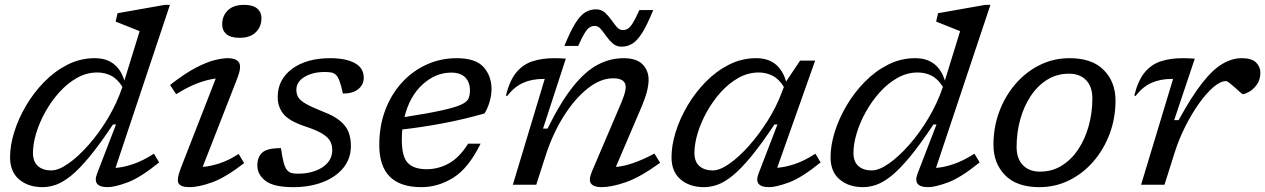

<svg xmlns="http://www.w3.org/2000/svg" viewBox="-20 -762 5219 792"><path d="M636.5 -92Q558 -28.5 505.2 -9.2Q452.5 10 424 10Q359 10 380.5 -46L458.5 -248.5H446Q391.5 -166.5 349.2 -115.5Q307 -64.5 273.2 -37.2Q239.5 -10 211 0Q182.5 10 155.5 10Q96.5 10 59 -21.8Q21.5 -53.5 21.5 -113.5Q21.5 -162 38.8 -217.5Q56 -273 87.8 -326.8Q119.5 -380.5 163 -424.8Q206.5 -469 259 -495.5Q311.5 -522 370.5 -522Q419 -522 449.5 -497.8Q480 -473.5 493 -429.5L556 -633.5L457 -673L465 -707.5L660 -742H681L456.5 -69.5Q489 -71.5 529.5 -85.2Q570 -99 615 -128ZM116 -131.5Q116 -95 136.5 -77Q157 -59 191.5 -59Q221.5 -59 262.2 -87.5Q303 -116 346 -164.8Q389 -213.5 425.8 -275.2Q462.5 -337 485 -403.5Q464.5 -436.5 438.2 -449.8Q412 -463 381.5 -463Q337.5 -463 297.8 -440.8Q258 -418.5 224.8 -381.5Q191.5 -344.5 167 -300.5Q142.5 -256.5 129.2 -212.2Q116 -168 116 -131.5Z M896.5 -661Q896.5 -696.5 919.8 -719.2Q943 -742 986.5 -742Q1023 -742 1040.8 -727Q1058.5 -712 1058.5 -687Q1058.5 -652 1035.2 -629Q1012 -606 968.5 -606Q932 -606 914.2 -621Q896.5 -636 896.5 -661ZM727 -71.5 870 -438Q838.5 -434.5 798 -419.8Q757.5 -405 706.5 -373.5L681.5 -411.5Q743 -459.5 788.5 -483Q834 -506.5 866.2 -514.2Q898.5 -522 919.5 -522Q955 -522 966 -504Q977 -486 959.5 -440.5L816 -73.5Q848 -76 885.8 -88.2Q923.5 -100.5 964.5 -127L987 -89Q909 -29 854 -9.5Q799 10 762 10Q725.5 10 716.5 -5.8Q707.5 -21.5 727 -71.5Z M1139 -151Q1144.5 -111 1150.5 -89.8Q1156.5 -68.5 1165 -59.5Q1173.5 -50.5 1183.5 -48Q1193.5 -45.5 1210 -45.5Q1247.5 -45.5 1279.5 -56.8Q1311.5 -68 1331 -90Q1350.5 -112 1350.5 -144Q1350.5 -164 1341.8 -180Q1333 -196 1309.5 -210.5Q1286 -225 1240.5 -240Q1172.5 -262.5 1149 -292Q1125.5 -321.5 1125.5 -361Q1125.5 -434.5 1185.2 -478.2Q1245 -522 1342 -522Q1406 -522 1443.2 -502Q1480.5 -482 1480.5 -441Q1480.5 -413 1458 -394.5Q1435.5 -376 1394.5 -376Q1381.5 -439 1366 -453Q1357.5 -461 1346.8 -463Q1336 -465 1319 -465Q1270 -465 1236.2 -444.8Q1202.5 -424.5 1202.5 -391.5Q1202.5 -374.5 1210 -361.2Q1217.5 -348 1241 -334.2Q1264.5 -320.5 1312.5 -301.5Q1361 -283 1385.5 -261.2Q1410 -239.5 1418.8 -214.5Q1427.5 -189.5 1427.5 -160.5Q1427.5 -107.5 1396 -69.2Q1364.5 -31 1310.8 -10.5Q1257 10 1190 10Q1109 10 1075.2 -16Q1041.5 -42 1041.5 -80Q1041.5 -113.5 1061.5 -132.2Q1081.5 -151 1139 -151Z M1962.5 -169.5Q1913 -68.5 1850.2 -29.2Q1787.5 10 1718 10Q1544.5 10 1544.5 -163.5Q1544.5 -242.5 1569.2 -308Q1594 -373.5 1638 -421.5Q1682 -469.5 1740 -495.8Q1798 -522 1864 -522Q1942 -522 1974.8 -485.2Q2007.5 -448.5 2007.5 -395Q2007.5 -369 1999.5 -341.8Q1991.5 -314.5 1978.5 -294Q1893.5 -269.5 1805.2 -253Q1717 -236.5 1639.5 -228Q1637.5 -207.5 1637.5 -185.5Q1637.5 -116 1662.2 -90Q1687 -64 1740 -64Q1789 -64 1832.5 -88.5Q1876 -113 1911 -169.5ZM1841.5 -462.5Q1777 -462.5 1723.2 -413.8Q1669.5 -365 1648.5 -279Q1747.5 -294.5 1802.8 -306.8Q1858 -319 1882.5 -330.5Q1907 -342 1912.8 -356Q1918.5 -370 1918.5 -389.5Q1918.5 -423 1899 -442.8Q1879.5 -462.5 1841.5 -462.5Z M2072 -366 2067 -368Q2082 -429 2109.2 -462.5Q2136.5 -496 2176 -509Q2215.5 -522 2266 -522Q2290.5 -522 2314 -520L2220 -231.5H2238.5Q2293.5 -342.5 2344.5 -405.8Q2395.5 -469 2446.5 -495.5Q2497.5 -522 2552 -522Q2605.5 -522 2630.5 -496.5Q2655.5 -471 2655.5 -433Q2655.5 -413 2648.8 -385.2Q2642 -357.5 2622 -311L2520.5 -73.5Q2584.5 -78 2679.5 -128.5L2703 -90.5Q2621 -31 2561.8 -10.5Q2502.5 10 2461.5 10Q2429.5 10 2418 -4.8Q2406.5 -19.5 2422.5 -56.5L2541 -334Q2552.5 -361.5 2556.8 -377Q2561 -392.5 2561 -403Q2561 -439 2509 -439Q2457 -439 2403.8 -396.8Q2350.5 -354.5 2305.2 -282.5Q2260 -210.5 2231 -121L2192 0H2095.5L2227 -436.5H2222.5Q2174 -436.5 2137.8 -420.2Q2101.5 -404 2072 -366ZM2674.5 -720.5Q2649.5 -659 2629 -626.5Q2608.5 -594 2588.2 -581.8Q2568 -569.5 2544 -569.5Q2522.5 -569.5 2507.8 -582.5Q2493 -595.5 2481.2 -612.2Q2469.5 -629 2458.5 -642Q2447.5 -655 2433.5 -655Q2422 -655 2412.5 -649.2Q2403 -643.5 2392 -626Q2381 -608.5 2365 -572.5H2308Q2333 -634 2353.5 -666.5Q2374 -699 2394.2 -711.2Q2414.5 -723.5 2438.5 -723.5Q2460 -723.5 2474.8 -710.5Q2489.5 -697.5 2501.2 -680.8Q2513 -664 2524 -651Q2535 -638 2549 -638Q2560.5 -638 2570 -643.8Q2579.5 -649.5 2590.5 -667.2Q2601.5 -685 2617.5 -720.5Z M3109 -46 3187 -248.5H3174.5Q3120 -166.5 3077.8 -115.5Q3035.5 -64.5 3001.8 -37.2Q2968 -10 2939.5 0Q2911 10 2884 10Q2825 10 2787.5 -21.8Q2750 -53.5 2750 -113.5Q2750 -162 2767.2 -217.5Q2784.5 -273 2816.2 -326.8Q2848 -380.5 2891.5 -424.8Q2935 -469 2987.5 -495.5Q3040 -522 3099 -522Q3148.5 -522 3179.2 -496.8Q3210 -471.5 3222.5 -425.5L3280.5 -512H3342.5L3186 -70Q3218.5 -72 3258.8 -85.5Q3299 -99 3343.5 -128L3365 -92Q3286.5 -28.5 3233.8 -9.2Q3181 10 3152.5 10Q3087.5 10 3109 -46ZM2844.5 -131.5Q2844.5 -95 2865 -77Q2885.5 -59 2920 -59Q2949.5 -59 2989.2 -87Q3029 -115 3070.2 -161.5Q3111.5 -208 3147.2 -265Q3183 -322 3204.5 -380L3213.5 -403.5Q3193 -436.5 3166.5 -449.8Q3140 -463 3110 -463Q3066 -463 3026.2 -440.8Q2986.5 -418.5 2953.2 -381.5Q2920 -344.5 2895.5 -300.5Q2871 -256.5 2857.8 -212.2Q2844.5 -168 2844.5 -131.5Z M4021 -92Q3942.5 -28.5 3889.8 -9.2Q3837 10 3808.5 10Q3743.5 10 3765 -46L3843 -248.5H3830.5Q3776 -166.5 3733.8 -115.5Q3691.5 -64.5 3657.8 -37.2Q3624 -10 3595.5 0Q3567 10 3540 10Q3481 10 3443.5 -21.8Q3406 -53.5 3406 -113.5Q3406 -162 3423.2 -217.5Q3440.5 -273 3472.2 -326.8Q3504 -380.5 3547.5 -424.8Q3591 -469 3643.5 -495.5Q3696 -522 3755 -522Q3803.5 -522 3834 -497.8Q3864.5 -473.5 3877.5 -429.5L3940.5 -633.5L3841.5 -673L3849.5 -707.5L4044.5 -742H4065.5L3841 -69.5Q3873.5 -71.5 3914 -85.2Q3954.5 -99 3999.5 -128ZM3500.5 -131.5Q3500.5 -95 3521 -77Q3541.5 -59 3576 -59Q3606 -59 3646.8 -87.5Q3687.5 -116 3730.5 -164.8Q3773.5 -213.5 3810.2 -275.2Q3847 -337 3869.5 -403.5Q3849 -436.5 3822.8 -449.8Q3796.5 -463 3766 -463Q3722 -463 3682.2 -440.8Q3642.5 -418.5 3609.2 -381.5Q3576 -344.5 3551.5 -300.5Q3527 -256.5 3513.8 -212.2Q3500.5 -168 3500.5 -131.5Z M4392 -522Q4485 -522 4533.2 -473Q4581.5 -424 4581.5 -347Q4581.5 -275 4557.5 -210.5Q4533.5 -146 4490.5 -96.2Q4447.5 -46.5 4390.5 -18.2Q4333.5 10 4267.5 10Q4174.5 10 4126.2 -39Q4078 -88 4078 -165Q4078 -237 4102 -301.5Q4126 -366 4169 -415.8Q4212 -465.5 4269 -493.8Q4326 -522 4392 -522ZM4270.5 -54Q4320 -54 4359.8 -78.8Q4399.5 -103.5 4427.8 -146Q4456 -188.5 4471 -242.8Q4486 -297 4486 -356Q4486 -404 4460.5 -431Q4435 -458 4389 -458Q4339.5 -458 4299.8 -433.2Q4260 -408.5 4231.8 -366Q4203.5 -323.5 4188.5 -269.2Q4173.5 -215 4173.5 -156Q4173.5 -108 4199.2 -81Q4225 -54 4270.5 -54Z M4819 -436.5H4814.5Q4766 -436.5 4729.8 -420.2Q4693.5 -404 4664 -366L4659 -368Q4674 -429 4701.2 -462.5Q4728.5 -496 4768 -509Q4807.5 -522 4858 -522Q4870 -522 4882.8 -521.5Q4895.5 -521 4908.5 -520L4823.5 -266.5H4842Q4895.5 -364.5 4939.5 -420.2Q4983.5 -476 5023.2 -499Q5063 -522 5102 -522Q5143.5 -522 5161.2 -504.2Q5179 -486.5 5179 -463Q5179 -432.5 5164.2 -412.5Q5149.5 -392.5 5132 -383Q5114.5 -373.5 5106.5 -373.5Q5104.5 -373.5 5095.2 -382Q5086 -390.5 5074.5 -400.5Q5063.5 -410.5 5052.8 -419Q5042 -427.5 5037.5 -427.5Q5014.5 -427.5 4985.2 -402.5Q4956 -377.5 4925.8 -335Q4895.5 -292.5 4869 -239.8Q4842.5 -187 4825 -131L4783.5 0H4687Z"/></svg>

Font: Newsreader 6pt
Style: Italic
Weight: 400
Italic angle: -17°
Designer: Hugues Gentile
Foundry: Production Type
Version: Version 1.003; ttfautohint (v1.8.3)